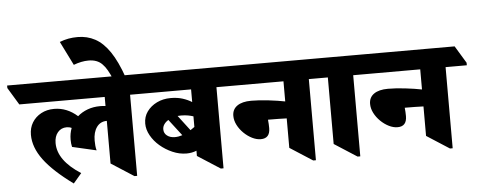

<svg xmlns="http://www.w3.org/2000/svg" viewBox="-130 -1038 3002 1207"><g transform="rotate(-5 1371.0 -434.5)"><path d="M290 23Q165 -68 106.5 -147Q48 -226 48 -305Q48 -349 68.5 -382.5Q89 -416 125 -435.5Q161 -455 207 -455Q288 -455 354 -396Q381 -420 417.5 -433.5Q454 -447 497 -447Q515 -447 531 -445V-502H-8L-74 -611V-627H759L825 -518V-502H691V10H674L531 -82V-351Q490 -351 467 -319Q444 -287 444 -234Q444 -218 445.5 -202Q447 -186 451 -172L299 -207Q294 -227 294 -253Q294 -292 307 -326Q293 -333 276 -333Q241 -333 219.5 -307.5Q198 -282 198 -240Q198 -130 342 -38Z M592 -613Q578 -644 565 -667Q552 -690 536 -706Q505 -739 449 -739Q405 -739 355 -720L280 -871Q308 -882 335.5 -887Q363 -892 394 -892Q454 -892 504 -865Q554 -838 595.5 -777Q637 -716 673 -613Z M1013 -103Q968 -103 924.5 -122Q881 -141 846 -171Q812 -200 791 -237.5Q770 -275 770 -313Q770 -356 793.5 -388.5Q817 -421 856 -440Q895 -459 943 -459Q985 -459 1018 -448.5Q1051 -438 1076 -422V-502H743L677 -611V-627H1304L1370 -518V-502H1236V10H1219L1076 -82V-115Q1047 -103 1013 -103ZM999 -344Q988 -344 977 -343L1050 -247Q1062 -255 1076 -265V-332Q1061 -337 1042 -340.5Q1023 -344 999 -344ZM880 -267Q880 -242 899.5 -227Q919 -212 949 -212Q972 -212 996 -220L917 -323Q900 -313 890 -298.5Q880 -284 880 -267Z M1486 -152Q1459 -152 1431 -166Q1403 -180 1379 -203.5Q1355 -227 1340.5 -255.5Q1326 -284 1326 -313Q1326 -354 1357.5 -376Q1389 -398 1446 -398Q1495 -398 1554.5 -391Q1614 -384 1659 -375V-502H1288L1222 -611V-627H1887L1953 -518V-502H1819V10H1802L1659 -82V-268Q1632 -269 1606 -269.5Q1580 -270 1549 -270H1541Q1544 -243 1544 -217Q1544 -152 1486 -152Z M2082 10 1939 -82V-502H1871L1805 -611V-627H2167L2233 -518V-502H2099V10Z M2349 -152Q2322 -152 2294 -166Q2266 -180 2242 -203.5Q2218 -227 2203.5 -255.5Q2189 -284 2189 -313Q2189 -354 2220.5 -376Q2252 -398 2309 -398Q2358 -398 2417.5 -391Q2477 -384 2522 -375V-502H2151L2085 -611V-627H2750L2816 -518V-502H2682V10H2665L2522 -82V-268Q2495 -269 2469 -269.5Q2443 -270 2412 -270H2404Q2407 -243 2407 -217Q2407 -152 2349 -152Z"/></g></svg>

Font: Noto Serif Devanagari Black
Style: Regular
Weight: 900
Designer: Universal Thirst, Indian Type Foundry and the Monotype Design Team
Foundry: Monotype Imaging Inc.
Version: Version 2.004; ttfautohint (v1.8.4.7-5d5b)